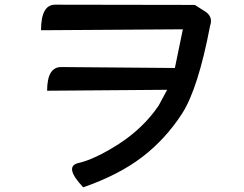

<svg xmlns="http://www.w3.org/2000/svg" viewBox="-20 -749 1040 819"><path d="M155 -620Q155 -729 215 -729L811 -728L855 -700Q890 -678 876 -638Q825 -371 757 -265Q686 -155 585 -78Q485 -2 335 50Q253 -37 312 -53Q382 -68 487 -135Q592 -203 657 -299L693 -366L181 -362Q181 -463 241 -463L726 -459L760 -624L155 -620Z"/></svg>

Font: Swei Half Moon CJK SC
Style: Medium
Weight: 500
Version: Version 2.071